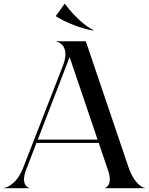

<svg xmlns="http://www.w3.org/2000/svg" viewBox="-77 -999 790 1019"><path d="M-57 0H78.5V-1.5C76 -1.5 29.5 -14.5 62 -99L116.5 -240.5H447L496.5 -95C524.5 -13 481 -1.5 479 -1.5V0H692.5V-1.5C685.5 -1.5 638 -15.5 604.5 -113L378.5 -780H222.5V-778C226.5 -778 299.5 -760.5 257 -650.5L45.5 -107.5C10 -16 -48.5 -1.5 -57 -1.5ZM267.5 -979H266L219.5 -914.5V-913C270 -879.5 361 -845 418.5 -837L420.5 -839C378.5 -856 311.5 -917.5 267.5 -979ZM123.5 -258 292.5 -696 441 -258Z"/></svg>

Font: Beautique Display Thin
Style: Bold
Weight: 500
Designer: Nhat-Quang Ngo
Version: Version 1.100;Glyphs 3.2.3 (3260)